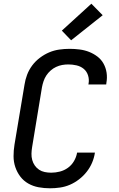

<svg xmlns="http://www.w3.org/2000/svg" viewBox="-20 -1006 640 1034"><path d="M249 8Q218 8 188 2.5Q158 -3 132.5 -17.5Q107 -32 89.5 -55Q72 -78 62.5 -106Q53 -134 53 -165Q53 -196 58 -227L112 -550Q116 -577 126 -603.5Q136 -630 153.5 -653.5Q171 -677 195 -695Q219 -713 245 -724Q271 -735 299 -739Q327 -743 355 -743Q382 -743 409 -739.5Q436 -736 460 -726.5Q484 -717 504.5 -701.5Q525 -686 537.5 -663.5Q550 -641 554 -614.5Q558 -588 553 -560L552 -551H456L457 -556Q461 -579 454 -600.5Q447 -622 430.5 -635.5Q414 -649 392 -654Q370 -659 348 -659Q331 -659 314.5 -656Q298 -653 282 -645.5Q266 -638 252.5 -626Q239 -614 229.5 -599.5Q220 -585 214.5 -568.5Q209 -552 206 -536L153 -214Q150 -196 149.5 -178.5Q149 -161 153.5 -144.5Q158 -128 167.5 -114.5Q177 -101 190.5 -92Q204 -83 221 -79.5Q238 -76 256 -76Q279 -76 302.5 -82Q326 -88 346 -102.5Q366 -117 378.5 -138.5Q391 -160 395 -183V-184H491V-183Q487 -156 476 -130Q465 -104 447 -81Q429 -58 405.5 -40Q382 -22 356.5 -11Q331 0 303.5 4Q276 8 249 8ZM363 -789 313 -841 472 -986 533 -924Z"/></svg>

Font: Iosevka Md Ex Obl
Style: Regular
Weight: 500
Width: 7
Italic angle: -9°
Monospace: yes
Designer: Belleve Invis
Foundry: Belleve Invis
Version: Version 32.5.0; ttfautohint (v1.8.4)